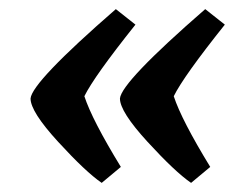

<svg xmlns="http://www.w3.org/2000/svg" viewBox="-20 -512 534 421"><path d="M234 -492 277 -458Q186 -344 165 -301Q182 -249 245 -146L203 -111Q168 -135 107.5 -201Q47 -267 47 -296Q50 -332 234 -492ZM430 -492 473 -458Q382 -344 361 -301Q378 -249 441 -146L399 -111Q364 -135 303.5 -201Q243 -267 243 -296Q246 -332 430 -492Z"/></svg>

Font: Oleo Script Swash Caps
Style: Regular
Weight: 400
Designer: Soytutype
Foundry: Soytutype
Version: Version 1.002